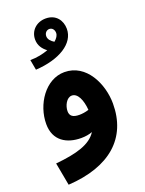

<svg xmlns="http://www.w3.org/2000/svg" viewBox="-179 -842 873 1156"><g transform="rotate(-20 257.5 -264.0)"><path d="M364 -656C364 -709 331 -758 265 -758C206 -758 162 -717 162 -660C162 -622 182 -595 209 -575C177 -563 137 -554 93 -554L105 -488C258 -497 364 -562 364 -656ZM232 -656C232 -676 246 -691 264 -691C284 -691 295 -673 295 -655C295 -639 285 -623 267 -608C247 -620 232 -636 232 -656ZM471 -138C471 -264 400 -416 260 -416C138 -416 51 -284 51 -159C51 -52 129 -8 221 -8C248 -8 272 -12 293 -20C252 45 162 71 26 84L53 230C323 214 471 82 471 -138ZM198 -188C198 -222 220 -268 254 -268C291 -268 314 -218 319 -153C298 -146 276 -143 258 -143C216 -143 198 -158 198 -188Z"/></g></svg>

Font: Noto Sans Arabic UI Extra
Style: Regular
Weight: 800
Designer: Nadine Chahine - Monotype Design Team
Foundry: Monotype Imaging Inc.
Version: Version 1.900